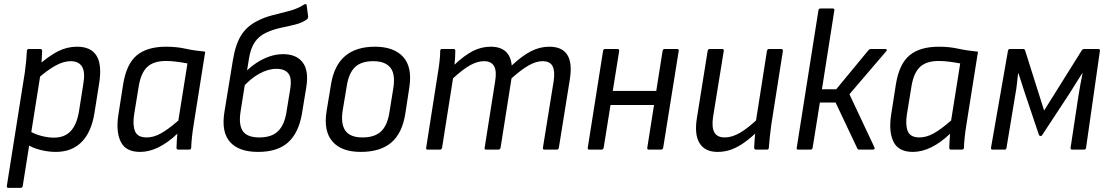

<svg xmlns="http://www.w3.org/2000/svg" viewBox="-20 -724 5369 929"><path d="M250 11Q213 11 174 1Q135 -9 111 -26L119 -92Q145 -76 178 -67Q211 -58 241 -58Q292 -58 321.5 -89Q351 -120 362 -184L383 -317Q393 -375 377 -401.5Q361 -428 322 -428Q288 -428 248.5 -406.5Q209 -385 156 -338L164 -407Q216 -453 260 -475.5Q304 -498 353 -498Q420 -498 447 -454.5Q474 -411 460 -322L437 -177Q422 -84 374.5 -36.5Q327 11 250 11ZM21 185Q12 185 13 176L100 -373Q104 -401 106.5 -428Q109 -455 110 -477Q110 -487 121 -487H174Q184 -487 184 -478Q183 -465 182 -441.5Q181 -418 179 -405L176 -366L90 176Q88 185 80 185Z M658 11Q588 11 564 -38.5Q540 -88 553 -170L576 -317Q592 -415 642 -456.5Q692 -498 784 -498Q834 -498 877 -488.5Q920 -479 973 -474L917 -121Q912 -90 909 -62.5Q906 -35 905 -9Q905 0 894 0H843Q834 0 834 -9Q834 -25 835.5 -42.5Q837 -60 838 -77Q793 -34 747.5 -11.5Q702 11 658 11ZM690 -59Q723 -59 758.5 -78.5Q794 -98 843 -141L887 -417Q862 -422 834 -425.5Q806 -429 784 -429Q724 -429 693.5 -401Q663 -373 652 -311L629 -170Q621 -118 633.5 -88.5Q646 -59 690 -59Z M1229 11Q1135 11 1092.5 -37.5Q1050 -86 1066 -183L1107 -434Q1120 -512 1148 -555Q1176 -598 1224 -622Q1260 -641 1301.5 -651Q1343 -661 1383 -672Q1423 -683 1453 -703Q1458 -705 1460.5 -704Q1463 -703 1464 -698L1471 -643Q1471 -636 1466 -631Q1443 -614 1409.5 -605.5Q1376 -597 1339.5 -589.5Q1303 -582 1268 -566Q1233 -550 1212.5 -519.5Q1192 -489 1184 -437L1144 -184Q1134 -120 1155 -89.5Q1176 -59 1235 -59Q1294 -59 1325 -89Q1356 -119 1366 -181L1384 -292Q1393 -347 1375 -369Q1357 -391 1317 -391Q1277 -391 1233 -366.5Q1189 -342 1152 -298L1163 -371Q1190 -399 1220 -419Q1250 -439 1283 -450.5Q1316 -462 1350 -462Q1414 -462 1444.5 -422Q1475 -382 1462 -302L1441 -174Q1425 -81 1374 -35Q1323 11 1229 11Z M1726 11Q1632 11 1588.5 -39.5Q1545 -90 1560 -185L1582 -318Q1612 -498 1794 -498Q1885 -498 1930 -449.5Q1975 -401 1961 -304L1941 -173Q1926 -79 1873 -34Q1820 11 1726 11ZM1734 -59Q1792 -59 1823 -87.5Q1854 -116 1864 -179L1883 -297Q1894 -365 1869 -396.5Q1844 -428 1786 -428Q1728 -428 1698 -399.5Q1668 -371 1658 -309L1638 -189Q1628 -125 1651 -92Q1674 -59 1734 -59Z M2050 0Q2040 0 2042 -9L2098 -366Q2103 -395 2106.5 -425Q2110 -455 2110 -478Q2110 -487 2119 -487H2174Q2183 -487 2183 -479Q2183 -463 2182 -446.5Q2181 -430 2179 -411Q2227 -456 2268 -477Q2309 -498 2354 -498Q2401 -498 2426.5 -475Q2452 -452 2456 -407Q2506 -454 2549 -476Q2592 -498 2638 -498Q2700 -498 2725 -458.5Q2750 -419 2737 -339L2684 -9Q2682 0 2674 0H2615Q2605 0 2607 -10L2659 -332Q2666 -380 2653.5 -404Q2641 -428 2605 -428Q2574 -428 2538 -407.5Q2502 -387 2455 -345L2402 -9Q2400 0 2391 0H2332Q2323 0 2325 -9L2376 -332Q2384 -380 2370.5 -404Q2357 -428 2322 -428Q2290 -428 2255 -408.5Q2220 -389 2172 -345L2119 -9Q2117 0 2109 0Z M3120 0Q3110 0 3112 -10L3186 -478Q3188 -487 3196 -487H3255Q3266 -487 3264 -478L3189 -10Q3187 0 3179 0ZM2832 0Q2822 0 2824 -10L2898 -478Q2900 -487 2908 -487H2967Q2976 -487 2976 -478L2901 -10Q2899 0 2891 0ZM2920 -216 2930 -284H3169L3159 -216Z M3452 11Q3391 11 3365 -31Q3339 -73 3352 -153L3404 -478Q3406 -487 3415 -487H3473Q3484 -487 3482 -478L3430 -157Q3423 -108 3436.5 -83.5Q3450 -59 3487 -59Q3522 -59 3561.5 -82Q3601 -105 3655 -157L3646 -89Q3613 -57 3581.5 -34.5Q3550 -12 3518.5 -0.5Q3487 11 3452 11ZM3639 0Q3629 0 3629 -9Q3630 -29 3631.5 -51Q3633 -73 3636 -94V-128L3691 -478Q3693 -487 3702 -487H3760Q3769 -487 3768 -477L3712 -121Q3708 -93 3705 -64Q3702 -35 3700 -9Q3700 0 3690 0Z M4264 -487Q4269 -487 4270.5 -483.5Q4272 -480 4268 -476L4090 -268L4211 -11Q4213 -7 4211 -3.5Q4209 0 4204 0H4138Q4130 0 4128 -6L4023 -228H3947L3912 -9Q3910 0 3902 0H3842Q3833 0 3835 -9L3940 -674Q3942 -683 3950 -683H4009Q4019 -683 4017 -674L3957 -292H4026L4182 -481Q4187 -487 4195 -487Z M4397 11Q4327 11 4303 -38.5Q4279 -88 4292 -170L4315 -317Q4331 -415 4381 -456.5Q4431 -498 4523 -498Q4573 -498 4616 -488.5Q4659 -479 4712 -474L4656 -121Q4651 -90 4648 -62.5Q4645 -35 4644 -9Q4644 0 4633 0H4582Q4573 0 4573 -9Q4573 -25 4574.5 -42.5Q4576 -60 4577 -77Q4532 -34 4486.5 -11.5Q4441 11 4397 11ZM4429 -59Q4462 -59 4497.5 -78.5Q4533 -98 4582 -141L4626 -417Q4601 -422 4573 -425.5Q4545 -429 4523 -429Q4463 -429 4432.5 -401Q4402 -373 4391 -311L4368 -170Q4360 -118 4372.5 -88.5Q4385 -59 4429 -59Z M4783 0Q4774 0 4775 -9L4857 -478Q4858 -487 4868 -487H4931Q4938 -487 4940 -480L5032 -189L5214 -480Q5219 -487 5226 -487H5294Q5303 -487 5302 -478L5235 -9Q5234 0 5225 0H5168Q5159 0 5160 -9L5199 -266Q5203 -292 5208 -318Q5213 -344 5218 -369H5216Q5201 -345 5186 -321.5Q5171 -298 5157 -275L5023 -71Q5021 -66 5014 -66Q5012 -66 5010.5 -67Q5009 -68 5007 -71L4937 -279Q4930 -302 4922.5 -324.5Q4915 -347 4908 -369H4906Q4903 -344 4900.5 -319Q4898 -294 4893 -268L4850 -9Q4849 0 4841 0Z"/></svg>

Font: Sofia Sans Semi Condensed
Style: Italic
Weight: 400
Italic angle: -9°
Designer: Botio Nikoltchev, Ani Petrova
Foundry: lettersoup
Version: Version 4.101